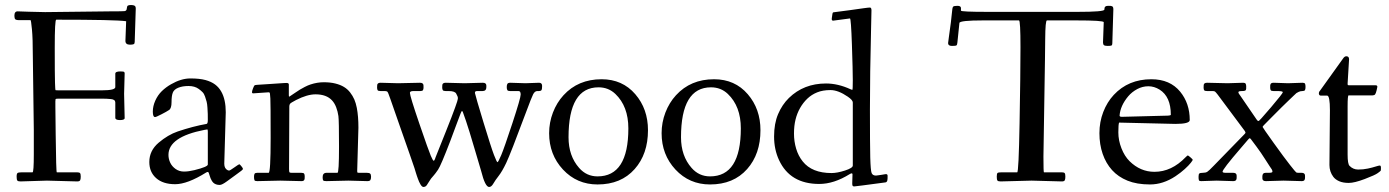

<svg xmlns="http://www.w3.org/2000/svg" viewBox="-20 -713 5505 761"><path d="M114 -198 110.1 -491.9Q110.1 -560.5 106.6 -596.8Q103 -633.1 101.1 -633.1H56.9Q40.8 -633.1 38.9 -638.9Q37.1 -644.8 37.1 -650.9Q37.1 -668 50 -668L94 -666.5Q137.9 -665 158.9 -665L418 -668Q465.6 -668 473.6 -668.9Q481.9 -669.9 482.5 -679.1Q483.2 -688.2 486.6 -690.7Q490 -693.1 499.5 -693.1Q509 -693.1 513.5 -690.3Q518.1 -687.5 518.1 -679L513.9 -547.1Q513.9 -540 510 -538Q506.1 -535.9 495.1 -535.9Q477.1 -535.9 477.1 -551L480 -628.9Q437.3 -635 202.9 -635Q197 -635 197 -524.4Q197 -413.8 198 -385.3Q199 -356.7 199.8 -355.8Q200.7 -355 211.9 -355H385Q437 -355 437 -367.9V-420.9Q437 -429.9 457 -429.9Q470.7 -429.9 472.4 -427.5Q474.1 -425 474.1 -422.1L471.9 -341.1L474.1 -245.1Q474.1 -237.1 455.6 -237.1Q437 -237.1 437 -246.1V-306.9Q437 -318.6 420 -320.3Q403.1 -322 385 -322H211.9Q201.7 -322 200.3 -320.3Q199 -318.6 199.5 -287.6Q200 -256.6 200.7 -180.4Q202.4 -30 205.1 -30H285.9Q294.7 -30 297.4 -26.6Q300 -23.2 300 -12.7Q300 -2.2 297.4 2Q294.7 6.1 285.9 6.1L166 2.9L61 6.1Q51 6.1 48.5 2.3Q45.9 -1.5 45.9 -13.2Q45.9 -24.9 49.9 -27.5Q54 -30 66.9 -30H108.9Q114 -30 114 -102.1Z M874.8 -268.1 868.9 -64Q868.9 -44.9 882.6 -38.3Q885.3 -37.1 888.4 -37.1Q891.6 -37.1 909.1 -49.6Q926.5 -62 928.5 -62Q930.4 -62 936.6 -54.3Q942.9 -46.6 942.9 -43.8Q942.9 -41 936.2 -35.9Q929.4 -30.8 914.4 -19.8Q899.4 -8.8 879.6 5.6Q859.9 20 851.1 20Q842.3 20 836.1 17.6Q829.8 15.1 826.2 11.8Q822.5 8.5 819.2 2.9Q815.9 -2.7 814.5 -6.6Q813 -10.5 810.9 -17.1Q808.8 -23.7 807.4 -27.8Q805.2 -34.4 796.9 -29.1Q722.7 17.1 674.3 17.1Q626 17.1 598.9 -7Q571.8 -31 571.8 -71Q571.8 -116 608.9 -147.5Q645.8 -178.7 684.3 -191.9Q745.8 -212.6 798.8 -221.9Q803.7 -222.9 803.7 -237.5Q803.7 -252.2 803.5 -261.7Q803.2 -271.2 802.2 -286.3Q801.3 -301.3 799 -309.9Q796.6 -318.6 792.8 -330Q789.1 -341.3 782.7 -347.8Q776.4 -354.2 767.8 -360.4Q752 -372.1 727.4 -372.1Q702.9 -372.1 686.2 -365.1Q669.4 -358.2 664.7 -345.3Q659.9 -332.5 659.9 -308.1Q659.9 -283.7 650.3 -277.1Q640.6 -270.5 619.6 -259.8Q598.6 -249 594.7 -249Q585.7 -249 585.7 -270.6Q585.7 -292.2 595.5 -314.1Q605.2 -335.9 621.3 -351.7Q637.5 -367.4 657.7 -378.9Q698 -402.1 734.5 -402.1Q771 -402.1 794.2 -395.8Q817.4 -389.4 832.5 -378.1Q847.7 -366.7 857.2 -349.6Q874.8 -318.4 874.8 -268.1ZM647.7 -99.1Q647.7 -83 654.7 -68.2Q661.6 -53.5 676.1 -43.2Q690.7 -33 709.1 -33Q727.5 -33 750.2 -38.6Q803.7 -51.8 803.7 -61V-191.9Q803.7 -200 801.4 -200Q799.1 -200 790.3 -198.2Q647.7 -170.4 647.7 -99.1Z M1045.2 -347.2 983.6 -343Q978.8 -343 978.8 -347.7Q978.8 -352.3 982.9 -362.9Q987.1 -373.5 989.1 -374.9Q991.2 -376.2 999.3 -376.8Q1007.3 -377.4 1051.9 -380.2Q1096.4 -383.1 1105.2 -383.8Q1114 -384.5 1115.7 -384.2Q1117.4 -383.8 1118.8 -383.9Q1120.1 -384 1121.1 -383.3Q1122.1 -382.6 1122.8 -382.4Q1123.5 -382.3 1123.9 -381.2Q1124.3 -380.1 1124.5 -379.6Q1124.8 -379.2 1124.8 -377.7V-335.9Q1124.8 -330.1 1126.1 -330.1Q1127.4 -330.1 1128.4 -330.8Q1129.4 -331.5 1130.4 -332.3Q1133.3 -334.5 1136.6 -336.5Q1139.9 -338.6 1151.1 -346.2Q1162.4 -353.8 1168.9 -357.9Q1175.5 -362.1 1187.9 -368.4Q1200.2 -374.8 1210.7 -378.2Q1237.3 -387 1263.3 -387Q1289.3 -387 1309.2 -382Q1329.1 -377 1343.1 -368.5Q1357.2 -360.1 1367.6 -346.8Q1377.9 -333.5 1384.3 -319Q1390.6 -304.4 1394.3 -285.2Q1400.6 -252 1400.6 -207L1395.8 -37.1Q1395.8 -30.3 1396.7 -29.2Q1397.7 -28.1 1403.8 -28.1H1433.8Q1443.6 -28.1 1447.1 -24.8Q1450.7 -21.5 1450.7 -12.6Q1450.7 -3.7 1448 0.6Q1445.3 4.9 1435.8 4.9L1360.8 2.9L1273.7 4.9Q1263.2 4.9 1261 2Q1258.8 -1 1258.8 -11Q1258.8 -28.1 1274.7 -28.1H1317.6Q1323.7 -28.1 1323.7 -131.5Q1323.7 -234.9 1321.3 -252.9Q1318.8 -271 1312.5 -287.6Q1306.2 -304.2 1295.9 -315.2Q1273.7 -339.1 1230.7 -339.1Q1197.5 -339.1 1153.3 -316.4Q1132.6 -305.7 1129.6 -301.6Q1126.7 -297.6 1126.7 -291L1125.7 -43.9Q1125.7 -32.2 1127.2 -30.2Q1128.7 -28.1 1135.7 -28.1H1173.8Q1183.3 -28.1 1185.5 -24.5Q1187.7 -21 1187.7 -14.3Q1187.7 -7.6 1187.5 -5.4Q1187.3 -3.2 1186.3 -0.5Q1184.1 4.9 1174.8 4.9L1090.8 2.9L999.8 4.9Q990.2 4.9 988.8 1.5Q986.8 -3.4 986.8 -12Q986.8 -20.5 989.1 -24.3Q991.5 -28.1 999.8 -28.1H1044.7Q1052.7 -28.1 1052.7 -166.5Q1052.7 -304.9 1051.6 -322.1Q1050.5 -339.4 1050 -341.6Q1049.6 -343.8 1049.1 -345Q1047.9 -347.2 1045.2 -347.2Z M2116.7 -385Q2128.7 -385 2128.7 -372.3Q2128.7 -359.6 2126.1 -355.8Q2123.5 -352.1 2115.7 -352.1H2109.6Q2099.6 -352.1 2093 -339Q2086.4 -325.9 2066.9 -273.2Q2002.7 -101.1 1986.3 -67Q1970 -33 1956.5 -15.9Q1943.1 1.2 1935.4 14.6Q1927.7 28.1 1918.7 28.1Q1902.8 28.1 1887 -35.4Q1886 -38.6 1861.9 -120.2Q1837.9 -201.9 1827 -233.5Q1816.2 -265.1 1814.9 -267.8Q1813 -272.9 1811.2 -272.9Q1809.3 -272.9 1805.1 -262.1Q1800.8 -251.2 1786.7 -213.1Q1772.7 -175 1764.6 -153.8Q1727.5 -56.9 1716.2 -40.4Q1704.8 -23.9 1700.2 -19Q1687 -5.1 1679 9.3Q1670.9 23.7 1666.4 25.9Q1661.9 28.1 1658.7 28.1Q1655.5 28.1 1652.5 25.5Q1649.4 22.9 1646.5 17.8Q1643.6 12.7 1641.1 7.4Q1638.7 2.2 1636 -5.5Q1633.3 -13.2 1631.6 -18.1Q1629.9 -22.9 1627.7 -30.4Q1625.5 -37.8 1622.9 -46.3Q1620.4 -54.7 1603.4 -103Q1586.4 -151.4 1561.4 -222.7Q1536.4 -293.9 1527.2 -320.8Q1518.1 -347.7 1515 -349.9Q1512 -352.1 1504.6 -352.1H1488.5Q1479 -352.1 1476.8 -355.5Q1474.6 -358.9 1474.6 -366.3Q1474.6 -373.8 1475.1 -376.7Q1476.6 -385 1488.5 -385L1557.6 -383.1L1644.5 -385Q1657.5 -385 1658.4 -375.5Q1658.7 -373 1658.7 -366.2Q1658.7 -359.4 1656.4 -355.7Q1654.1 -352.1 1645.8 -352.1H1618.7Q1604.7 -352.1 1604.7 -345Q1604.7 -332.5 1641.8 -223.8Q1679 -115 1687.5 -95.5Q1696 -75.9 1698.7 -75.9Q1701.4 -75.9 1704 -82.6Q1706.5 -89.4 1706.5 -89.8Q1707.8 -93.3 1722.9 -130.9Q1738 -168.5 1747.3 -191.9Q1773.2 -256.8 1783.9 -286.9Q1794.7 -316.9 1794.7 -321.3Q1794.7 -325.7 1794.6 -326.9Q1794.4 -328.1 1793.9 -329.7Q1793.5 -331.3 1793 -332Q1791.3 -335.4 1788.3 -341.6Q1783.2 -352.1 1758.5 -352.1H1746.6Q1737.5 -352.1 1735.1 -355.7Q1732.7 -359.4 1732.7 -366.6Q1732.7 -373.8 1733.2 -376.7Q1734.6 -385 1746.6 -385L1821.5 -383.1L1893.6 -385Q1906.5 -385 1907.5 -375.5Q1907.7 -373 1907.7 -367.9Q1907.7 -352.1 1892.6 -352.1H1871.6Q1862.5 -352.1 1862.5 -346.2V-344Q1865 -331.1 1895.9 -229.4Q1926.8 -127.7 1937.9 -98.9Q1949 -70.1 1951.8 -70.1Q1954.6 -70.1 1966.6 -98.1Q1978.5 -126.2 2011.1 -225.3Q2043.7 -324.5 2043.7 -338.3Q2043.7 -352.1 2035.6 -352.1H2001.7Q1993.4 -352.1 1991 -355.7Q1988.5 -359.4 1988.5 -368Q1988.5 -376.7 1991.2 -380.9Q1993.9 -385 2002.7 -385L2062.7 -383.1Z M2156.5 -185.1Q2156.5 -227.5 2171.6 -267Q2186.8 -306.4 2213.4 -335.4Q2271.5 -398.9 2364.5 -398.9Q2447 -398.9 2498 -339.6Q2548.3 -281.2 2548.3 -197Q2548.3 -102.5 2495.6 -43Q2441.7 18.1 2348.4 18.1Q2266.6 18.1 2211.4 -41Q2156.5 -100.1 2156.5 -185.1ZM2233.4 -168.9Q2233.4 -95 2275.4 -47.4Q2304.7 -13.9 2348.4 -13.9Q2470.5 -13.9 2470.5 -204.1Q2470.5 -291.7 2418.9 -340.8Q2391.4 -366.9 2352.3 -366.9Q2233.4 -366.9 2233.4 -168.9Z M2602.3 -185.1Q2602.3 -227.5 2617.4 -267Q2632.6 -306.4 2659.2 -335.4Q2717.3 -398.9 2810.3 -398.9Q2892.8 -398.9 2943.8 -339.6Q2994.1 -281.2 2994.1 -197Q2994.1 -102.5 2941.4 -43Q2887.5 18.1 2794.2 18.1Q2712.4 18.1 2657.2 -41Q2602.3 -100.1 2602.3 -185.1ZM2679.2 -168.9Q2679.2 -95 2721.2 -47.4Q2750.5 -13.9 2794.2 -13.9Q2916.3 -13.9 2916.3 -204.1Q2916.3 -291.7 2864.7 -340.8Q2837.2 -366.9 2798.1 -366.9Q2679.2 -366.9 2679.2 -168.9Z M3357.9 13.9 3358.9 -22Q3358.9 -29.5 3347.9 -22.9Q3285.2 16.1 3227.1 16.1Q3111.8 16.1 3067.9 -78.1Q3048.1 -120.4 3048.1 -171.9Q3048.1 -223.4 3064 -260.7Q3079.8 -298.1 3106.9 -324.7Q3165.8 -382.1 3253.9 -382.1Q3301.3 -382.1 3350.8 -359.4Q3356.4 -356.9 3358.3 -356.9Q3360.1 -356.9 3360.1 -395Q3360.1 -433.1 3356.6 -536.5Q3353 -639.9 3348.9 -639.9L3282 -631.1Q3275.4 -631.1 3276.9 -640.9Q3278.3 -650.6 3278.7 -653.2Q3279.1 -655.8 3279.2 -656.7Q3279.3 -657.7 3279.7 -659.3Q3280 -660.9 3280.4 -661.5Q3280.8 -662.1 3281.2 -663Q3281.7 -663.8 3282.7 -664.1Q3284.4 -664.6 3299.4 -666.3Q3314.5 -668 3347.7 -672.6Q3380.9 -677.2 3401.5 -680.2Q3422.1 -683.1 3428.1 -683.1Q3434.1 -683.1 3434.1 -671.9Q3434.1 -660.6 3432.6 -602.5Q3428 -418.5 3428 -279.7Q3428 -140.9 3429.3 -88.9Q3430.7 -36.9 3434.8 -27Q3439 -17.1 3451.9 -17.1Q3453.1 -17.1 3460 -18.1L3475.3 -20.3Q3483.9 -21.5 3488.3 -22.5Q3498 -24.2 3498 -16.7Q3498 -9.3 3497.9 -6Q3497.8 -2.7 3497.1 1.5Q3495.4 9.5 3489 10Q3370.8 25.9 3365.8 25.9Q3360.8 25.9 3359.4 23.4Q3357.9 21 3357.9 13.9ZM3161.6 -73.2Q3198.2 -27.1 3275.9 -27.1Q3298.1 -27.1 3329.1 -37.1Q3360.1 -47.1 3360.1 -56.9V-306.9Q3360.1 -316.2 3340.3 -329.8Q3302.2 -356 3271.6 -356Q3241 -356 3218.8 -346.9Q3196.5 -337.9 3179.9 -322Q3163.3 -306.2 3151.2 -285Q3139.2 -263.9 3133.1 -239.1Q3127 -214.4 3127 -183.5Q3127 -152.6 3135.5 -123.9Q3144 -95.2 3161.6 -73.2Z M3737.8 -542Q3737.8 -542.7 3740.7 -564.5Q3751 -636.5 3752.7 -659.8Q3754.4 -683.1 3757.7 -686.5Q3761 -689.9 3774.9 -689.9Q3788.8 -689.9 3788.8 -680.9V-670.9Q3788.8 -666 3893.8 -666H4250.7Q4356.7 -666 4357.1 -674.8Q4357.4 -683.6 4360.8 -686.8Q4364.3 -689.9 4371.8 -689.9Q4379.4 -689.9 4382.1 -689.7Q4384.8 -689.5 4387.7 -688.2Q4392.8 -686.3 4392.8 -676L4388.7 -541Q4388.7 -533.9 4385 -532.5Q4381.3 -531 4370.5 -531Q4359.6 -531 4355.7 -533.9Q4351.8 -536.9 4351.8 -544.9L4354.7 -625Q4354.7 -632.1 4244.6 -632.1H4129.6Q4123.3 -632.1 4122.7 -559Q4122.1 -485.8 4121.8 -477.1L4115.7 -92Q4115.7 -30 4117.7 -30H4188.7Q4197.3 -30 4200 -26.6Q4202.6 -23.2 4202.6 -12.7Q4202.6 -2.2 4200 2Q4197.3 6.1 4188.7 6.1L4068.8 2.9L3945.8 6.1Q3935.8 6.1 3933.2 2.3Q3930.7 -1.5 3930.7 -13.3Q3930.7 -25.1 3934 -27.6Q3937.3 -30 3949.7 -30H4011.7Q4017.6 -30 4021.1 -224Q4024.7 -418 4024.7 -525Q4024.7 -632.1 4018.8 -632.1H3876.7Q3784.2 -632.1 3782.7 -622.1L3774.7 -544.9Q3773.9 -535.6 3771.2 -533.3Q3768.6 -531 3753.2 -531Q3737.8 -531 3737.8 -542Z M4638.7 -221.9 4415.5 -227.1Q4412.6 -219.7 4412.6 -188.2Q4412.6 -156.7 4424.8 -125.5Q4437 -94.2 4457 -74.2Q4499.8 -32 4555.7 -32Q4623.8 -32 4679.7 -90.3Q4686.3 -96.9 4688 -96.9Q4689.7 -96.9 4698.6 -89.2Q4707.5 -81.5 4707.5 -79.6Q4707.5 -77.6 4699.6 -67.5Q4691.7 -57.4 4675.7 -42.8Q4659.7 -28.3 4639.2 -14.6Q4589.8 18.1 4538 18.1Q4486.1 18.1 4449 3.1Q4411.9 -12 4387.6 -38.9Q4363.3 -65.9 4350.5 -103.1Q4337.6 -140.4 4337.6 -185.1Q4337.6 -229.7 4352.8 -269Q4367.9 -308.3 4394.5 -336.9Q4452.4 -398.9 4543.5 -398.9Q4617.4 -398.9 4657.7 -349.6Q4695.6 -303.2 4695.6 -237.1Q4695.6 -221.9 4638.7 -221.9ZM4598.1 -254.4Q4620.6 -254.4 4620.6 -258.1Q4620.6 -329.8 4576.2 -357.7Q4554.7 -371.1 4531.6 -371.1Q4508.5 -371.1 4487.4 -359.9Q4466.3 -348.6 4451.7 -331.3Q4420.4 -293.9 4417.5 -254.9Q4417.5 -250 4426.5 -250Z M4802.5 2.9 4740.5 4.9Q4733.6 4.9 4732.1 1.6Q4730.5 -1.7 4730.5 -12Q4730.5 -22.2 4733.4 -25.1Q4736.3 -28.1 4747.6 -28.1Q4758.8 -28.1 4765.1 -32.1Q4771.5 -36.1 4790.5 -55.9L4910.4 -179Q4916 -184.6 4916.5 -186.5Q4917 -188.5 4913.6 -194.1L4806.4 -337.9Q4798.6 -347.9 4795.8 -350Q4793 -352.1 4786.4 -352.1H4764.4Q4754.9 -352.1 4752.7 -355.5Q4750.5 -358.9 4750.5 -366.3Q4750.5 -373.8 4751 -376.7Q4752.4 -385 4764.4 -385L4845.5 -383.1L4907.5 -385Q4915 -385 4917.2 -381.1Q4919.4 -377.2 4919.4 -370.2Q4919.4 -363.3 4919.2 -361.1Q4918.9 -358.9 4918 -356.4Q4916.3 -352.1 4902.3 -352.1Q4888.4 -352.1 4888.4 -347.5Q4888.4 -343 4896.5 -333L4959.5 -241Q4966.1 -230.2 4970.5 -234.6Q4971.2 -235.4 4973.5 -237.8Q4975.8 -240.2 4980 -244.4Q4984.1 -248.5 5017.6 -287.6Q5064.5 -342.8 5064.5 -347.4Q5064.5 -352.1 5043.5 -352.1H5027.6Q5018.8 -352.1 5016.6 -355.6Q5014.4 -359.1 5014.4 -365.8Q5014.4 -372.6 5014.6 -375Q5014.9 -377.4 5016.1 -380.1Q5018.6 -385 5028.6 -385L5085.4 -383.1L5142.6 -385Q5150.4 -385 5152.5 -381.3Q5154.5 -377.7 5154.5 -368.5Q5154.5 -359.4 5152.2 -355.7Q5149.9 -352.1 5142.2 -352.1Q5134.5 -352.1 5128.1 -349.2Q5121.6 -346.4 5118.5 -344.1Q5115.5 -341.8 5107.8 -334.1Q5100.1 -326.4 5089.8 -316.9Q5079.6 -307.4 5059.6 -287.6Q5039.6 -267.8 5017.6 -245.5Q4995.6 -223.1 4990 -217.5Q4984.4 -211.9 4984.4 -209.8Q4984.4 -207.8 5027.7 -147.3Q5071 -86.9 5093 -59.1Q5115 -31.2 5117.6 -29.7Q5120.1 -28.1 5126.5 -28.1H5138.4Q5151.4 -28.1 5152.3 -18.8Q5152.6 -16.6 5152.6 -12.1Q5152.6 -7.6 5152.3 -5.4Q5152.1 -3.2 5150.9 -0.5Q5148.7 4.9 5139.4 4.9L5067.4 2.9L4997.6 4.9Q4984.6 4.9 4983.6 -4.4Q4983.4 -6.8 4983.4 -13.7Q4983.4 -28.1 4996.6 -28.1H5009.5Q5023.4 -28.1 5023.4 -32.6Q5023.4 -37.1 5020.8 -41.6Q5018.1 -46.1 5013.1 -53Q5008.1 -59.8 4993.7 -83Q4979.2 -106.2 4960 -132.1Q4940.7 -158 4939.3 -159.7Q4938 -161.4 4937.5 -162Q4937 -162.6 4936 -163.6Q4934.6 -165 4932.9 -165Q4931.2 -165 4926.5 -159.3Q4921.9 -153.6 4899.2 -127.4Q4824 -40.3 4825.7 -32Q4826.7 -28.1 4837.4 -28.1H4867.4Q4880.4 -28.1 4881.3 -18.8Q4881.6 -16.6 4881.6 -12.1Q4881.6 -7.6 4881.3 -5.4Q4881.1 -3.2 4879.9 -0.5Q4877.2 4.9 4867.4 4.9Z M5251.2 -275.9Q5251.2 -334 5240.2 -334H5215.3Q5207.3 -334 5207.3 -344Q5207.3 -349.1 5212.2 -354L5303.2 -481Q5309.1 -490 5316.2 -490Q5327.1 -490 5327.1 -478L5321.3 -382.1Q5321.3 -376.7 5322.3 -375.9Q5323.2 -375 5329.3 -375H5432.4Q5439.2 -375 5439.2 -368.9Q5439.2 -367.7 5436.3 -355.1Q5433.3 -342.5 5430.1 -338.7Q5426.8 -335 5420.2 -335H5325.2Q5321.3 -335 5321.3 -292V-100.1Q5321.3 -63.5 5328.9 -55.7Q5343 -41 5363.2 -41Q5383.3 -41 5401.5 -44.9Q5419.7 -48.8 5432.3 -52.9Q5444.8 -56.9 5449.1 -56.9Q5453.4 -56.9 5453.4 -47.5Q5453.4 -38.1 5452.5 -36.5Q5451.7 -34.9 5440.9 -27Q5430.2 -19 5389.3 -3.5Q5348.4 12 5325.9 12Q5303.5 12 5288.2 5.4Q5272.9 -1.2 5264.6 -12.2Q5249.3 -32.7 5249.3 -59.1Z"/></svg>

Font: Fanwood Text
Style: Regular
Weight: 400
Version: Version 1.1001